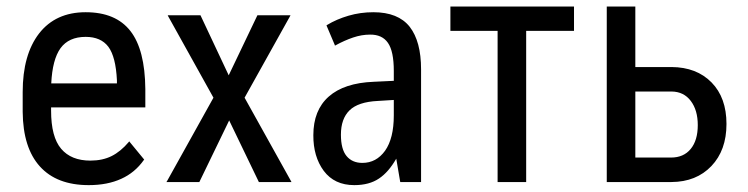

<svg xmlns="http://www.w3.org/2000/svg" viewBox="-20 -548 2252 578"><path d="M332 -296.9V-306.2Q328.6 -377 306.2 -407.2Q283.7 -437 237.8 -437Q187 -437 162.1 -402.8Q137.7 -368.7 134.3 -296.9ZM345.2 -9.8Q303.7 9.3 247.1 9.3Q150.9 9.3 100.1 -46.9Q49.3 -103 48.3 -210.9V-271Q48.3 -383.3 97.7 -447.3Q147.5 -511.2 237.8 -511.2Q328.6 -511.2 372.6 -454.6Q416.5 -398.4 417.5 -279.8V-226.6V-224.6H415.5H133.8V-214.8Q133.8 -135.7 164.1 -100.1Q194.3 -64.5 252 -64.5Q288.6 -64.5 315.9 -78.1Q343.3 -91.8 367.7 -120.6L368.7 -122.6L370.1 -121.1L413.1 -68.8L414.1 -67.9L413.1 -66.4Q386.2 -28.3 345.2 -9.8Z M584 -501 668.5 -321.3 754.4 -501 754.9 -502H756.3H851.1H854.5L853 -499L716.3 -253.9L856 -2.9L857.4 0H854.5H760.3H759.3L758.8 -1L669.9 -185.5L580.6 -1L580.1 0H579.1H484.4H481L482.9 -2.9L622.6 -253.9L486.3 -499L484.9 -502H487.8H582H583.5Z M1165.5 -200.7V-247.1L1117.2 -244.1Q1058.1 -241.2 1032.2 -215.8Q1006.3 -190.4 1006.3 -142.6Q1006.3 -98.6 1023.4 -78.1Q1040.5 -57.6 1070.8 -57.6Q1112.8 -57.6 1139.2 -94.2Q1165.5 -131.3 1165.5 -200.7ZM1104 -511.2Q1178.7 -511.2 1213.4 -467.3Q1247.6 -423.3 1247.6 -339.4V-2V0H1246.1H1186.5H1185.1L1184.6 -1.5L1172.9 -70.3Q1161.1 -49.8 1148.4 -35.2Q1135.7 -20.5 1121.1 -10.7Q1091.8 9.3 1046.4 9.3Q986.8 9.3 954.6 -33.7Q922.9 -76.7 923.3 -141.1Q923.3 -216.3 969.7 -257.3Q1016.1 -298.3 1105 -301.8L1165.5 -304.7V-334.5Q1165.5 -393.6 1147.9 -418.9Q1130.4 -444.3 1093.8 -443.8Q1068.8 -443.8 1043 -435.1Q1017.1 -426.3 990.2 -411.6L988.3 -410.6L987.8 -412.6L963.4 -470.2L962.9 -471.7L964.4 -472.7Q993.2 -490.2 1029.1 -500.7Q1064.9 -511.2 1104 -511.2Z M1708 -455.1H1564V0H1478V-455.1H1335.9V-528.3H1708Z M1892.6 -272.5V-73.7H2000Q2038.1 -73.7 2059.3 -99.6Q2080.6 -125.5 2080.6 -171.4Q2080.6 -216.3 2059.6 -244.1Q2038.6 -272 2002 -272.5ZM1892.6 -346.2H2001.5Q2077.1 -345.7 2122.1 -299.8Q2167 -253.9 2167 -174.8Q2167 -95.7 2121.6 -48.1Q2076.2 -0.5 2001.5 0H1806.6V-528.3H1892.6Z"/></svg>

Font: MAUL Condensed
Style: Condensed Regular
Weight: 400
Designer: MAUL
Version: Version 1.0; 2020; ttfautohint (v1.8.3)